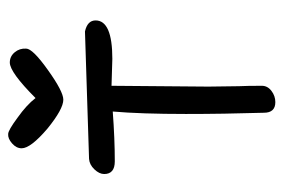

<svg xmlns="http://www.w3.org/2000/svg" viewBox="-132 -562 694 470"><g transform="rotate(-90 215.0 -327.0)"><path d="M210 -587Q193 -609 162 -631Q131 -654 122 -654Q111 -655 99 -644.5Q87 -634 87 -621Q87 -599 135 -558Q183 -519 206 -519Q226 -519 279 -557Q331 -594 331 -610Q332 -626 322 -638Q312 -650 297 -650Q273 -650 210 -587ZM400 -440Q400 -460 373 -466L61 -456Q47 -455 35.5 -443Q24 -431 24 -419Q24 -393 55 -393Q110 -393 177 -398Q171 -329 171 -219Q171 -127 174 -28Q174 0 200 0Q215 0 227.5 -9.5Q240 -19 240 -33Q240 -69 239 -89L238 -164L240 -401L306 -399Q400 -399 400 -440Z"/></g></svg>

Font: Patrick Hand SC
Style: Regular
Weight: 400
Designer: Patrick Wagesreiter
Foundry: Patrick Wagesreiter
Version: Version 2.001; ttfautohint (v1.8.2)